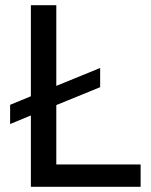

<svg xmlns="http://www.w3.org/2000/svg" viewBox="-20 -720 581 740"><path d="M99 -349V-700H197V-389L366 -458V-384L197 -315V-86H522V0H99V-275L19 -242V-316Z"/></svg>

Font: MedMera Sans Display
Style: Regular
Weight: 500
Designer: Kasper Nordkvist
Foundry: UNCUT.wtf
Version: Version 1.300